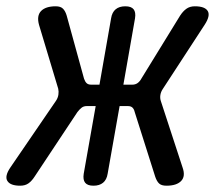

<svg xmlns="http://www.w3.org/2000/svg" viewBox="-79 -580 699 610"><path d="M31 -19Q22 -5 11.5 2.5Q1 10 -15 10Q-46 10 -55.5 -5Q-65 -20 -46 -48L99 -260Q105 -269 106.5 -279Q108 -289 106 -298L45 -501Q37 -530 51.5 -545Q66 -560 98 -560Q114 -560 121.5 -552Q129 -544 133 -530L188 -330Q191 -321 196 -316Q201 -311 211 -311H237L274 -522Q277 -541 288.5 -550.5Q300 -560 319 -560Q338 -560 345.5 -550.5Q353 -541 350 -522L313 -311H341Q351 -311 358 -316Q365 -321 370 -330L493 -530Q502 -544 513 -552Q524 -560 540 -560Q572 -560 581 -545Q590 -530 571 -501L438 -297Q432 -288 430.5 -278Q429 -268 432 -259L501 -48Q511 -20 496.5 -5Q482 10 450 10Q434 10 426.5 3Q419 -4 414 -19L349 -224Q347 -233 342 -238Q337 -243 327 -243H301L263 -28Q260 -9 248.5 0.5Q237 10 218 10Q199 10 191.5 0.5Q184 -9 187 -28L225 -243H197Q187 -243 180.5 -238Q174 -233 167 -224Z"/></svg>

Font: Maple Mono NL
Style: Italic
Weight: 400
Italic angle: -10°
Monospace: yes
Designer: subframe7536
Version: Version 7.000